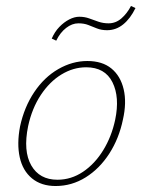

<svg xmlns="http://www.w3.org/2000/svg" viewBox="-20 -617 479 642"><path d="M166 5Q118 5 87 -20.5Q56 -46 46 -91Q36 -136 47 -194Q61 -259 94.5 -309Q128 -359 175 -386Q222 -413 272 -413Q322 -413 352.5 -388Q383 -363 393.5 -318.5Q404 -274 391 -217Q378 -154 345.5 -103.5Q313 -53 266.5 -24Q220 5 166 5ZM172 -16Q218 -16 257.5 -42.5Q297 -69 325 -114.5Q353 -160 365 -216Q381 -292 356 -342Q331 -392 268 -392Q225 -392 185.5 -368Q146 -344 116.5 -299.5Q87 -255 74 -195Q57 -112 84.5 -64Q112 -16 172 -16ZM168 -481 153 -488Q163 -511 178.5 -527Q194 -543 211.5 -552Q229 -561 245 -561Q263 -561 278 -555.5Q293 -550 309 -544.5Q325 -539 343 -539Q367 -539 386 -555.5Q405 -572 418 -597L433 -590Q416 -555 392 -535.5Q368 -516 338 -516Q319 -516 304 -522Q289 -528 275 -533.5Q261 -539 242 -539Q221 -539 201 -523.5Q181 -508 168 -481Z"/></svg>

Font: Ysabeau Infant Thin
Style: Italic
Weight: 250
Italic angle: -12°
Designer: Christian Thalmann (Catharsis Fonts)
Version: Version 2.001;gftools[0.9.30]; featfreeze: ss01,ss02,lnum